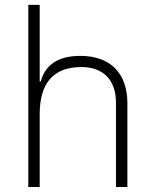

<svg xmlns="http://www.w3.org/2000/svg" viewBox="-20 -752 626 772"><path d="M446.3 0H492.2V-336.9C492.2 -458 423.3 -527.3 303.2 -527.3C215.3 -527.3 162.6 -493.2 143.6 -423.8H139.6V-732.4H93.8V0H139.6V-293C139.6 -419.9 196.3 -482.4 307.6 -482.4C395 -482.4 446.3 -430.7 446.3 -338.9Z"/></svg>

Font: Cascadia Code PL ExtraLight
Style: Regular
Weight: 200
Monospace: yes
Designer: Aaron Bell
Foundry: Saja Typeworks
Version: Version 2404.023